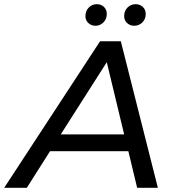

<svg xmlns="http://www.w3.org/2000/svg" viewBox="-74 -897 826 917"><path d="M539 -175H165L54 0H-54L404 -700H503L680 0H581ZM519 -255 436 -600 216 -255ZM334 -820Q334 -845 350 -861Q366 -877 388 -877Q409 -877 422.5 -864Q436 -851 436 -830Q436 -806 420 -790Q404 -774 382 -774Q362 -774 348 -787Q334 -800 334 -820ZM519 -820Q519 -845 535 -861Q551 -877 574 -877Q594 -877 608 -864Q622 -851 622 -830Q622 -806 606 -790Q590 -774 567 -774Q547 -774 533 -787Q519 -800 519 -820Z"/></svg>

Font: Idrija
Style: Italic
Weight: 500
Italic angle: -11.3°
Designer: Julieta Ulanovsky
Foundry: Julieta Ulanovsky
Version: Version 7.200